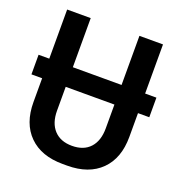

<svg xmlns="http://www.w3.org/2000/svg" viewBox="-127 -793 853 911"><g transform="rotate(20 300.0 -338.0)"><path d="M4 -438H599V-339H4ZM289 10Q180 10 119 -50.5Q58 -111 58 -219V-686H177V-219Q177 -156 209.5 -121Q242 -86 300 -86Q359 -86 391 -121Q423 -156 423 -219V-686H542V-219Q542 -111 481 -50.5Q420 10 311 10Z"/></g></svg>

Font: Chivo Mono Medium
Style: Regular
Weight: 500
Monospace: yes
Designer: Hector Gatti
Foundry: Omnibus-Type
Version: Version 1.008